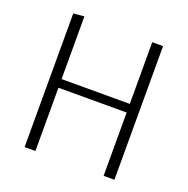

<svg xmlns="http://www.w3.org/2000/svg" viewBox="-123 -802 899 918"><g transform="rotate(20 326.5 -342.5)"><path d="M555 0V-680H500V-366H153V-685L98 -680V0H153V-322H500V0Z"/></g></svg>

Font: Catamaran ExtraLight
Style: Regular
Weight: 250
Designer: Pria Ravichandran
Version: Version 2.000